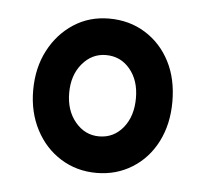

<svg xmlns="http://www.w3.org/2000/svg" viewBox="-34 -732 393 367"><g transform="rotate(5 162.5 -549.0)"><path d="M163 -401Q125 -401 94.5 -420Q64 -439 46.5 -472.5Q29 -506 29 -548Q29 -591 46.5 -624.5Q64 -658 94 -677.5Q124 -697 162 -697Q201 -697 231.5 -678Q262 -659 279 -626Q296 -593 296 -549Q296 -506 279 -472.5Q262 -439 231.5 -420Q201 -401 163 -401ZM162 -471Q190 -471 208 -493Q226 -515 226 -550Q226 -584 208 -605.5Q190 -627 162 -627Q135 -627 116.5 -605Q98 -583 98 -549Q98 -515 116.5 -493Q135 -471 162 -471Z"/></g></svg>

Font: Fredoka SemiCondensed
Style: Regular
Weight: 400
Width: 4
Designer: Ben Nathan
Foundry: Milena B. Brandão, Ben Nathan
Version: Version 2.001